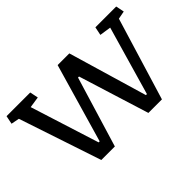

<svg xmlns="http://www.w3.org/2000/svg" viewBox="-95 -784 1038 1038"><g transform="rotate(-45 424.0 -265.0)"><path d="M853 -481.9 807.1 -473.1 663.1 0H559.6L433.6 -404.3H425.8L303.2 0H199.7L42 -472.7L-4.9 -481.9L4.9 -529.8H186L195.8 -481.9L131.8 -472.2L256.8 -77.6H264.6L395.5 -529.8H484.9L618.2 -77.6H626L739.7 -472.2L674.3 -481.9L684.1 -529.8H843.3Z"/></g></svg>

Font: NoticiaText-Regular
Style: Regular
Weight: 400
Designer: JM Sole
Foundry: JM Sole
Version: Version 1.003